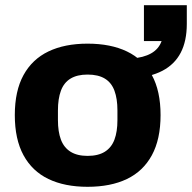

<svg xmlns="http://www.w3.org/2000/svg" viewBox="-20 -707 739 739"><path d="M317 12Q229 12 166.5 -18Q104 -48 70.5 -109.5Q37 -171 37 -264Q37 -357 70.5 -418Q104 -479 166.5 -509Q229 -539 317 -539Q406 -539 468.5 -509Q531 -479 564.5 -418Q598 -357 598 -264Q598 -171 564.5 -109.5Q531 -48 468.5 -18Q406 12 317 12ZM317 -107Q358 -107 383.5 -123Q409 -139 420.5 -169.5Q432 -200 432 -245V-282Q432 -327 420.5 -358Q409 -389 383.5 -404.5Q358 -420 317 -420Q277 -420 251.5 -404.5Q226 -389 214.5 -358Q203 -327 203 -282V-245Q203 -200 214.5 -169.5Q226 -139 251.5 -123Q277 -107 317 -107ZM487 -405V-482Q532 -485 561.5 -501.5Q591 -518 602 -549H534V-687H699V-615Q699 -549 675.5 -504Q652 -459 605 -434.5Q558 -410 487 -405Z"/></svg>

Font: Archivo SemiBold ExtraBold
Style: Regular
Weight: 800
Version: Version 2.001